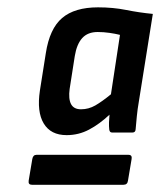

<svg xmlns="http://www.w3.org/2000/svg" viewBox="-20 -686 436 523"><path d="M161.5 -317.9Q118.2 -317.9 99.1 -349.7Q80 -381.4 88.7 -439.4L104.8 -541.1Q115.1 -608 149.3 -637Q183.4 -666 247.1 -666Q287.7 -666 323.4 -658.9Q359.1 -651.7 396.3 -648.1L358.5 -411.2Q354.5 -388.2 352.7 -369.2Q350.9 -350.1 349.5 -334.3Q349.2 -325 340.8 -325H285.3Q278.6 -325 277.6 -333.1Q276.6 -341.7 276.9 -352.7Q277.3 -363.6 278.3 -373.6Q250.9 -347.9 222.5 -332.9Q194.2 -317.9 161.5 -317.9ZM66.9 -182.7Q56.4 -182.7 58.1 -193.9L68 -252.9Q70 -264.3 79.5 -264.3H329.7Q340.5 -264.3 338.5 -252.9L328.6 -193.9Q327.2 -182.7 316.4 -182.7ZM200.7 -388.3Q221.4 -388.3 239.8 -398.9Q258.3 -409.6 282.2 -429.2L306.8 -591Q293.7 -594.3 277.9 -596.5Q262.1 -598.8 246.1 -598.8Q219 -598.8 204 -582.3Q189 -565.8 183.7 -533.3L169.7 -443.7Q166.1 -416.6 173.5 -402.5Q180.9 -388.3 200.7 -388.3Z"/></svg>

Font: Sofia Sans Semi Condensed
Style: Italic
Weight: 400
Italic angle: -9°
Designer: Botio Nikoltchev, Ani Petrova
Foundry: lettersoup
Version: Version 4.101